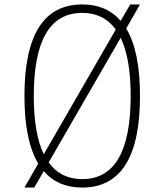

<svg xmlns="http://www.w3.org/2000/svg" viewBox="-20 -832 740 864"><path d="M350 12Q240 12 177 -62L134 12H90L152 -96Q90 -199 90 -400Q90 -812 350 -812Q460 -812 523 -738L566 -812H610L548 -704Q610 -601 610 -400Q610 12 350 12ZM132 -400Q132 -231 177 -138L501 -699Q447 -774 350 -774Q132 -774 132 -400ZM350 -26Q568 -26 568 -400Q568 -569 523 -662L199 -101Q253 -26 350 -26Z"/></svg>

Font: Martian Mono Thin
Style: Regular
Weight: 100
Monospace: yes
Designer: Roman Shamin
Foundry: Evil Martians
Version: Version 1.000; ttfautohint (v1.8.4.7-5d5b)